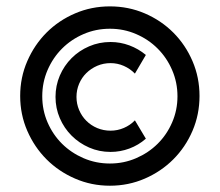

<svg xmlns="http://www.w3.org/2000/svg" viewBox="-20 -654 696 608"><path d="M441.9 -214.8Q418.5 -194.3 389.6 -183.6Q360.8 -172.9 330.1 -172.9Q293.9 -172.9 262.2 -186.8Q230.5 -200.7 206.8 -224.4Q183.1 -248 169.4 -279.8Q155.8 -311.5 155.8 -347.2Q155.8 -382.8 169.4 -414.6Q183.1 -446.3 206.8 -470Q230.5 -493.7 262.2 -507.3Q293.9 -521 330.1 -521Q360.8 -521 389.6 -510.3Q418.5 -499.5 441.9 -480L407.2 -420.9Q392.1 -436.5 372.1 -445.3Q352.1 -454.1 330.1 -454.1Q307.6 -454.1 287.8 -445.6Q268.1 -437 253.4 -422.6Q238.8 -408.2 230.5 -388.7Q222.2 -369.1 222.2 -347.2Q222.2 -325.2 230.5 -305.7Q238.8 -286.1 253.4 -271.5Q268.1 -256.8 287.8 -248.5Q307.6 -240.2 330.1 -240.2Q352.1 -240.2 372.1 -248.8Q392.1 -257.3 407.2 -272.9ZM611.8 -350.1Q611.8 -291.5 589.6 -239.7Q567.4 -188 528.8 -149.4Q490.2 -110.8 438.5 -88.4Q386.7 -65.9 328.1 -65.9Q269.5 -65.9 217.8 -88.4Q166 -110.8 127.4 -149.4Q88.9 -188 66.4 -239.7Q43.9 -291.5 43.9 -350.1Q43.9 -408.7 66.4 -460.4Q88.9 -512.2 127.4 -550.8Q166 -589.4 217.8 -611.6Q269.5 -633.8 328.1 -633.8Q386.7 -633.8 438.5 -611.6Q490.2 -589.4 528.8 -550.8Q567.4 -512.2 589.6 -460.4Q611.8 -408.7 611.8 -350.1ZM542 -349.1Q542 -393.1 525.1 -432.1Q508.3 -471.2 479.2 -500.2Q450.2 -529.3 411.1 -546.1Q372.1 -563 328.1 -563Q283.7 -563 244.6 -546.1Q205.6 -529.3 176.5 -500.2Q147.5 -471.2 130.6 -432.1Q113.8 -393.1 113.8 -349.1Q113.8 -305.2 130.6 -266.4Q147.5 -227.5 176.5 -198.7Q205.6 -169.9 244.6 -153.1Q283.7 -136.2 328.1 -136.2Q372.1 -136.2 411.1 -153.1Q450.2 -169.9 479.2 -198.7Q508.3 -227.5 525.1 -266.4Q542 -305.2 542 -349.1Z"/></svg>

Font: Righteous
Style: Regular
Weight: 400
Version: Version 1.000